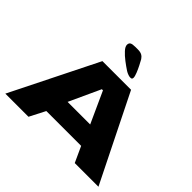

<svg xmlns="http://www.w3.org/2000/svg" viewBox="-186 -1017 1232 1232"><g transform="rotate(45 430.5 -401.0)"><path d="M8 0 301 -588H561L853 0H638L589 -107H273L218 0ZM328 -245H533L436 -458H426ZM518 -654Q518 -667 508.5 -690.5Q499 -714 487 -737.5Q475 -761 468 -773Q459 -787 445.5 -794.5Q432 -802 408 -802H387Q359 -802 348.5 -795.5Q338 -789 338 -773Q338 -757 357.5 -735.5Q377 -714 404.5 -693Q432 -672 458 -655Q469 -648 483.5 -643Q498 -638 508 -640Q518 -642 518 -654Z"/></g></svg>

Font: Goldman
Style: Bold
Weight: 700
Designer: Jaikishan Patel
Version: Version 1.000; ttfautohint (v1.8.3)